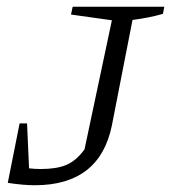

<svg xmlns="http://www.w3.org/2000/svg" viewBox="-20 -541 506 568"><path d="M3 0 38 -176H60L66 -43Q83 -41 101 -41Q147 -41 176 -53Q205 -65 230 -99L311 -481L190 -498L195 -521H466L462 -500Q441 -494 418.5 -489.5Q396 -485 372 -482L311 -170Q275 7 83 7Q49 7 3 0Z"/></svg>

Font: Piazzolla SC Light
Style: Italic
Weight: 300
Italic angle: -11.3°
Designer: Juan Pablo del Peral
Foundry: Huerta Tipografica
Version: Version 1.330